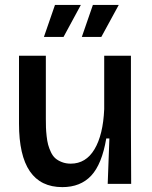

<svg xmlns="http://www.w3.org/2000/svg" viewBox="-20 -746 615 779"><path d="M237.8 -596.2H158.2L203.1 -726.1H308.1ZM391.1 -596.2H312L356.9 -726.1H461.9ZM232.9 13.2Q57.1 13.2 57.1 -244.1V-520H166V-264.2Q166 -243.2 166.5 -228.8Q167 -214.4 169.2 -193.8Q171.4 -173.3 175.3 -158.9Q179.2 -144.5 186.5 -128.9Q193.8 -113.3 204.3 -104Q214.8 -94.7 231 -88.4Q247.1 -82 267.1 -82Q328.6 -82 363.5 -140.6Q398.4 -199.2 402.8 -303.2V-520H511.2V-230L512.2 0H417L423.8 -184.1H411.1Q393.6 -80.1 350.1 -33.4Q306.6 13.2 232.9 13.2Z"/></svg>

Font: Bricolage Grotesque Medium
Style: Regular
Weight: 500
Designer: Mathieu Triay
Foundry: Atelier Triay
Version: Version 1.000;gftools[0.9.30]